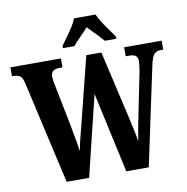

<svg xmlns="http://www.w3.org/2000/svg" viewBox="-100 -1025 1089 1119"><g transform="rotate(-10 444.5 -465.5)"><path d="M66 -608Q59 -640 45.5 -650.5Q32 -661 8 -661H-3V-714H296V-661H276Q227 -661 227 -618Q227 -609 230 -591Q233 -573 236 -559L282 -328Q286 -303 292 -272.5Q298 -242 303 -212.5Q308 -183 311 -162Q316 -195 325 -230Q334 -265 345 -308L445 -707H534L622 -325Q633 -277 642 -235.5Q651 -194 656 -160Q661 -193 668.5 -233.5Q676 -274 685 -318L734 -560Q736 -573 738.5 -591.5Q741 -610 741 -620Q741 -643 728.5 -652Q716 -661 689 -661H670V-714H892V-661H876Q853 -661 839 -647Q825 -633 814 -583L690 0H557L453 -476L337 0H204ZM318 -784Q331 -803 350 -829Q369 -855 386.5 -882Q404 -909 412 -931H539Q548 -909 565.5 -882Q583 -855 602 -829Q621 -803 634 -784V-771H566Q557 -782 540.5 -799.5Q524 -817 506 -835Q488 -853 475 -867Q456 -845 428.5 -818Q401 -791 386 -771H318Z"/></g></svg>

Font: Noto Serif ExtraCondensed ExtraBold
Style: Regular
Weight: 800
Width: 2
Designer: Monotype Design Team
Foundry: Monotype Imaging Inc.
Version: Version 2.013; ttfautohint (v1.8.4.7-5d5b)